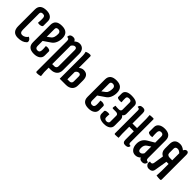

<svg xmlns="http://www.w3.org/2000/svg" viewBox="140 -1401 2458 2458"><g transform="rotate(45 1369.0 -172.0)"><path d="M224 -101Q264 -83 264 -49Q264 -38 255 -31Q215 10 134 10Q32 10 32 -102V-402Q32 -500 148 -500Q199 -500 228 -477Q257 -454 257 -415V-333Q257 -316 233 -310Q221 -306 207.5 -306Q194 -306 181 -309Q184 -331 184 -356V-389Q184 -414 175 -425Q166 -436 144 -436Q107 -436 107 -405V-114Q107 -83 117 -69Q127 -55 150.5 -55Q174 -55 196 -70Q218 -85 224 -101Z M466 -393Q466 -413 454 -424.5Q442 -436 424 -436Q387 -436 387 -405V-262L435 -298Q466 -321 466 -393ZM312 -89V-402Q312 -500 427.5 -500Q543 -500 543 -390Q543 -346 527 -309Q511 -272 483 -253L387 -187V-96Q387 -54 426.5 -54Q466 -54 466 -101V-124L463 -171Q476 -174 489.5 -174Q503 -174 515 -170Q539 -164 539 -147V-75Q539 -35 507.5 -12.5Q476 10 424 10Q312 10 312 -89Z M684 -64H723Q740 -64 750.5 -74.5Q761 -85 761 -102V-397Q761 -432 732 -432Q717 -432 703.5 -420.5Q690 -409 684 -396ZM684 0V80L691 146Q664 157 629 157Q609 157 609 142V-407Q609 -428 601.5 -437Q594 -446 573 -446Q572 -472 586.5 -486Q601 -500 633.5 -500Q666 -500 679 -469Q710 -500 749 -500Q788 -500 812 -473.5Q836 -447 836 -398V-106Q836 -56 805 -28Q774 0 721 0Z M884 -417Q884 -447 875 -478Q905 -494 939 -494Q959 -494 959 -479V-271Q990 -297 1023 -297Q1111 -297 1111 -195V-106Q1111 -56 1080 -28Q1049 0 996 0H884ZM959 -64H998Q1015 -64 1026 -75Q1036 -85 1036 -102V-194Q1036 -228 1006 -228Q976 -228 959 -197Z M1454 -393Q1454 -413 1442 -424.5Q1430 -436 1412 -436Q1375 -436 1375 -405V-262L1423 -298Q1454 -321 1454 -393ZM1300 -89V-402Q1300 -500 1415.5 -500Q1531 -500 1531 -390Q1531 -346 1515 -309Q1499 -272 1471 -253L1375 -187V-96Q1375 -54 1414.5 -54Q1454 -54 1454 -101V-124L1451 -171Q1464 -174 1477.5 -174Q1491 -174 1503 -170Q1527 -164 1527 -147V-75Q1527 -35 1495.5 -12.5Q1464 10 1412 10Q1300 10 1300 -89Z M1690 -210H1640Q1627 -210 1627 -220Q1627 -236 1634 -261Q1650 -257 1683 -257H1696Q1713 -257 1723 -265.5Q1733 -274 1733 -288V-419Q1733 -450 1693.5 -450Q1654 -450 1654 -420V-384L1657 -346Q1644 -343 1630.5 -343Q1617 -343 1604 -346Q1579 -352 1579 -365V-428Q1579 -461 1607.5 -480Q1636 -499 1688 -499Q1806 -499 1806 -432V-286Q1806 -252 1779 -234Q1806 -216 1806 -181V-71Q1806 -33 1775 -11.5Q1744 10 1692.5 10Q1641 10 1610 -10Q1579 -30 1579 -61V-109Q1579 -122 1603 -128Q1617 -131 1630 -131Q1643 -131 1656 -128Q1654 -110 1654 -90V-67Q1654 -54 1665 -45.5Q1676 -37 1692.5 -37Q1709 -37 1720 -45.5Q1731 -54 1731 -67V-179Q1731 -194 1720 -202Q1709 -210 1690 -210Z M1879 -7V-422Q1879 -438 1871.5 -444Q1864 -450 1845 -450Q1845 -493 1902 -493Q1948 -493 1948 -441V-253H2031V-416L2027 -486Q2057 -490 2086 -490Q2100 -490 2100 -477V-61Q2100 -46 2107.5 -39.5Q2115 -33 2134 -33Q2134 10 2077 10Q2031 10 2031 -42V-195H1948V-68L1952 2Q1922 6 1893 6Q1879 6 1879 -7Z M2279 -183Q2246 -161 2246 -109.5Q2246 -58 2277.5 -58Q2309 -58 2327 -94V-215ZM2290 -500Q2402 -500 2402 -401V-83Q2402 -62 2409.5 -53Q2417 -44 2438 -44Q2439 -18 2424.5 -4Q2410 10 2383 10Q2341 10 2332 -21Q2301 10 2259 10Q2217 10 2192 -22Q2167 -54 2167 -108Q2167 -190 2236 -232L2327 -286V-394Q2327 -436 2287.5 -436Q2248 -436 2248 -389V-356L2251 -309Q2238 -306 2224.5 -306Q2211 -306 2199 -310Q2175 -316 2175 -333V-415Q2175 -455 2206.5 -477.5Q2238 -500 2290 -500Z M2720 -12Q2720 5 2704 5Q2671 5 2637 0L2641 -94V-214H2602L2573 -41Q2565 10 2506 10Q2480 10 2463.5 -6.5Q2447 -23 2447 -39.5Q2447 -56 2451 -68Q2462 -64 2470 -64Q2496 -64 2501 -96L2522 -230Q2469 -257 2469 -320V-402Q2469 -500 2568 -500Q2609 -500 2648 -467Q2662 -500 2691 -501Q2704 -500 2712 -490Q2720 -480 2720 -457V-308ZM2548 -396V-320Q2548 -301 2561 -290.5Q2574 -280 2595 -280H2641V-407Q2614 -434 2587 -434Q2548 -434 2548 -396Z"/></g></svg>

Font: el_Medula One
Style: Regular
Weight: 400
Designer: Luciano Vergara
Foundry: Luciano Vergara
Version: Version 1.002 August 17, 2020